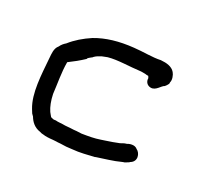

<svg xmlns="http://www.w3.org/2000/svg" viewBox="-115 -666 819 790"><g transform="rotate(30 294.5 -271.5)"><path d="M38 -305C44 -226 47 -142 81 -86L91 -70L100 -61C110 -44 127 -25 157 -21C162 -19 168 -18 175 -18C179 -17 187 -17 192 -17C201 -17 209 -18 219 -19C224 -19 231 -20 234 -20C239 -20 244 -20 252 -21C260 -21 271 -22 279 -22H280C288 -23 297 -24 306 -25C342 -28 373 -37 404 -44H405V-45C440 -57 478 -67 512 -83C515 -84 517 -85 520 -86H521L537 -96L540 -99C568 -115 556 -150 535 -159C532 -162 525 -165 518 -165C508 -165 499 -162 491 -157C479 -154 471 -148 465 -145C446 -137 428 -131 407 -124L389 -118C363 -109 339 -105 308 -100C302 -100 293 -99 287 -99H286C277 -98 268 -97 260 -97H259C251 -96 242 -96 233 -95C225 -95 216 -95 206 -94C200 -94 196 -93 192 -94H188C183 -93 181 -93 178 -93L166 -96C162 -100 158 -106 152 -113C140 -131 131 -154 125 -183C120 -228 110 -277 110 -324V-325C132 -341 153 -358 173 -377V-379C177 -385 185 -390 192 -396V-397C201 -406 208 -410 221 -417L244 -426C286 -438 339 -437 393 -444H412C416 -443 420 -443 427 -443C429 -440 429 -440 432 -435V-434C432 -419 443 -406 460 -406C484 -406 494 -435 507 -441C511 -445 515 -452 518 -458V-465C522 -478 514 -498 506 -507C491 -525 465 -527 441 -525H440C404 -517 360 -519 318 -514C252 -507 197 -491 150 -463C118 -442 90 -418 68 -390C61 -384 53 -376 47 -363C33 -347 37 -321 38 -305Z"/></g></svg>

Font: Scribbler
Style: ExBd
Weight: 800
Designer: Mew Too
Foundry: Cannot Into Space Fonts
Version: Version 1.001